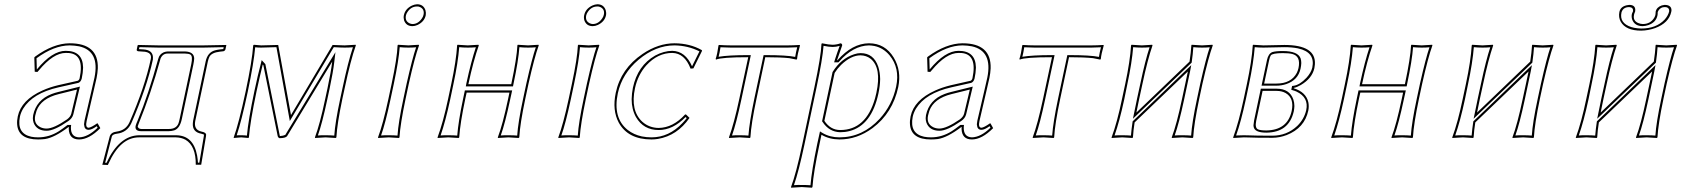

<svg xmlns="http://www.w3.org/2000/svg" viewBox="-20 -641 7856 896"><path d="M384.3 -76.2Q377.4 -45.4 393.6 -44.9Q405.3 -45.9 434.1 -65.9L436.5 -64L448.2 -43Q395.5 9.8 349.1 9.8Q302.7 9.8 300.8 -39.1Q300.8 -43.9 301.3 -47.9H299.3Q234.4 1 190.4 7.8Q175.3 9.8 157.7 9.8Q65.9 9.8 60.1 -59.6Q58.6 -77.6 63 -98.1Q79.1 -174.3 178.2 -218.8Q211.9 -233.9 250.5 -243.2L343.3 -264.2Q349.6 -267.6 351.6 -275.9Q375 -387.2 301.3 -393.6Q294.4 -394 286.6 -394Q229 -394 161.6 -313Q157.7 -308.6 154.8 -305.2L142.1 -306.2L140.1 -373L144 -377Q229 -438.5 305.2 -439Q439.9 -439 436.5 -322.3Q435.5 -300.8 430.7 -276.9Q429.7 -272.5 415 -208.5Q388.2 -93.8 384.3 -76.2ZM339.4 -223.1 254.9 -202.1Q171.4 -181.6 150.4 -123.5Q147 -113.3 144.5 -102.1Q136.2 -63.5 168.5 -47.4Q181.6 -41 197.8 -41Q231.4 -41.5 293 -84Q308.6 -95.7 312.5 -109.9ZM374.5 -78.1Q378.4 -95.7 405.8 -212.4Q420.4 -274.4 420.9 -278.8Q446.3 -403.3 349.1 -424.8Q329.1 -428.7 305.2 -429.2Q231.4 -428.7 150.4 -369.1L151.9 -316.9Q223.6 -403.8 286.6 -403.8Q366.2 -403.8 367.7 -327.1Q367.7 -325.2 367.7 -324.2Q367.2 -301.3 361.3 -273.9Q356.9 -258.8 346.2 -254.4L252.9 -233.4Q132.3 -206.1 87.9 -133.8Q76.7 -114.7 72.8 -95.7Q57.6 -17.6 126 -2.9Q141.1 0 157.7 0Q209.5 0 254.9 -28.8Q271.5 -39.6 293 -56.2L295.9 -58.1H312L311 -47.4Q309.6 -1.5 349.1 0Q390.6 -1 435.5 -44.9L431.6 -52.2Q408.2 -35.2 393.6 -35.2Q374 -35.2 372.6 -58.1Q372.6 -60.1 372.1 -61Q372.6 -69.3 374.5 -78.1ZM353 -236.8 322.3 -107.9Q317.4 -88.4 298.3 -75.7Q233.4 -30.8 197.8 -30.8Q150.9 -30.8 136.7 -68.8Q133.3 -79.6 133.3 -89.8Q133.8 -97.2 134.8 -104Q149.9 -174.8 220.7 -202.1Q235.8 -208 252.4 -211.9Z M628.9 0Q541.5 0 486.3 122.6Q484.9 126.5 483.4 128.9L457.5 127.9L492.2 -4.9Q498.5 -23.9 524.4 -26.9Q566.9 -32.7 584 -69.8Q656.2 -235.8 683.6 -365.2Q690.4 -396 652.8 -399.9Q650.9 -399.9 649.9 -399.9L623.5 -401.9Q618.2 -404.3 617.7 -407.2L622.1 -429.2L625.5 -431.2Q626 -431.2 720.2 -429.2H929.2L1035.6 -431.2L1036.1 -429.2L1031.7 -409.2Q1029.3 -403.8 1023.4 -401.9L1005.9 -399.9Q967.3 -395.5 957 -375.5Q952.6 -366.2 949.7 -353L891.1 -76.2Q883.3 -34.7 920.4 -26.9Q940.9 -22.9 941.9 -13.2Q941.9 -9.3 941.4 -5.9L918.9 127.9H893.6Q894.5 40 845.7 11.2Q826.2 0.5 800.8 0ZM622.6 -50.8Q625.5 -39.6 639.2 -39.1H768.1Q802.2 -39.1 812.5 -64.5Q815.9 -73.2 818.8 -87.9L872.6 -341.8Q880.4 -378.4 868.7 -386.2Q859.9 -391.1 843.3 -391.1H762.2Q738.8 -391.1 729 -367.2Q728.5 -365.7 728.5 -365.2Q684.6 -205.1 627 -63.5Q623.5 -54.2 622.6 -50.8ZM628.9 -9.8H800.8Q882.3 -9.8 899.9 85Q902.8 101.6 903.8 118.2H910.2L931.6 -7.8V-8.3Q932.1 -11.7 931.6 -13.2Q931.6 -13.2 920.9 -16.6Q919.4 -17.1 918.9 -17.1Q877 -24.9 879.9 -65.9Q880.4 -72.3 881.3 -78.1L939.9 -355Q948.7 -396 982.4 -405.8Q992.7 -408.7 1004.9 -410.2L1022 -412.1L1023.9 -420.9Q957 -419.4 929.2 -418.9H720.2Q704.1 -418.9 630.9 -420.9L628.4 -411.6L650.9 -410.2Q691.9 -407.2 693.8 -374.5Q693.8 -368.2 693.4 -362.8Q665 -231.4 592.8 -65.9Q572.8 -22.9 525.9 -17.1Q506.3 -14.6 502.4 -5.4Q502 -3.4 501.5 -2.4L470.7 118.7H477.1Q536.1 -8.3 628.9 -9.8ZM612.8 -53.2Q613.8 -59.1 623.5 -81.5Q672.9 -201.2 718.8 -367.7V-367.2Q723.6 -387.7 744.1 -397Q752.9 -400.4 762.2 -400.9H843.3Q886.2 -399.4 886.2 -367.2Q885.7 -356.9 882.3 -339.8L828.6 -85.9Q819.3 -41.5 793 -32.7Q781.7 -29.3 768.1 -28.8H639.2Q611.8 -28.8 612.3 -48.3Q612.3 -51.3 612.8 -53.2Z M1177.2 -214.8Q1147 -71.3 1141.6 0L1139.2 2.9Q1137.2 2.9 1105.5 0Q1105.5 0 1070.8 2.9V0Q1094.7 -66.4 1126.5 -214.8Q1156.7 -357.4 1161.6 -429.2L1164.6 -432.1Q1166.5 -432.1 1198.7 -429.2L1278.3 -431.2L1337.9 -104L1532.2 -431.2Q1533.7 -431.2 1587.9 -429.2Q1587.9 -429.2 1640.1 -432.1L1640.6 -429.2Q1616.2 -360.4 1588.4 -229L1577.6 -179.2Q1553.2 -63 1549.8 0L1546.9 2.9Q1544.9 2.9 1499.5 0Q1499.5 0 1450.2 2.9L1449.7 0Q1472.7 -61 1497.6 -179.2L1508.3 -229Q1524.9 -307.1 1530.3 -353.5L1319.8 -5.9Q1313.5 3.4 1284.7 3.9Q1278.3 2 1275.9 -5.9L1209 -336.9L1206.1 -339.8Q1193.4 -289.6 1177.2 -214.8ZM1167.5 -217.3Q1183.6 -293 1196.8 -342.3L1201.2 -360.4L1218.3 -341.8L1285.6 -7.8Q1285.6 -7.8 1286.1 -5.9Q1302.7 -7.3 1311.5 -11.7L1545.4 -397.5L1540 -352.1Q1534.7 -305.7 1518.1 -227.1L1507.3 -176.8Q1483.4 -64.5 1463.4 -8.8Q1480.5 -10.3 1499.5 -9.8Q1523.4 -9.8 1540 -8.3Q1543.9 -69.8 1567.9 -181.2L1578.6 -231Q1604.5 -353.5 1627 -420.4Q1607.9 -418.9 1587.9 -418.9Q1567.9 -418.9 1537.6 -420.9L1332.5 -76.2L1270 -420.9L1198.7 -418.9Q1183.1 -418.9 1170.9 -420.4Q1164.6 -348.1 1136.2 -212.9Q1106.9 -75.2 1084.5 -9.3Q1095.2 -10.3 1105.5 -9.8Q1120.6 -9.8 1132.3 -8.3Q1138.7 -81.1 1167.5 -217.3Z M1864.7 -569.8Q1871.1 -600.1 1902.8 -615.2Q1915 -620.6 1926.3 -621.1Q1955.6 -621.1 1965.3 -593.8Q1968.8 -581.5 1966.8 -569.8Q1960.4 -539.6 1928.2 -524.4Q1916 -519 1904.8 -519Q1875.5 -519 1865.7 -545.9Q1862.3 -558.1 1864.7 -569.8ZM1807.6 -250Q1833 -369.6 1835.4 -429.2L1837.4 -432.1Q1839.4 -432.1 1885.7 -429.2L1934.1 -432.1L1935.5 -429.2Q1915.5 -374.5 1887.7 -250L1872.6 -179.2Q1848.1 -63 1844.2 0L1841.8 2.9Q1839.8 2.9 1794.4 0L1744.6 2.9L1744.1 0Q1767.1 -61 1792.5 -179.2ZM1874.5 -569.8Q1868.7 -543 1891.1 -532.2Q1895 -530.8 1897.9 -529.8Q1901.9 -529.3 1904.8 -528.8Q1931.6 -528.8 1949.7 -556.2Q1955.1 -564.5 1956.5 -572.3Q1961.9 -597.7 1940.4 -607.9Q1936.5 -609.4 1933.1 -610.4Q1929.2 -610.8 1926.3 -610.8Q1898.9 -610.8 1881.8 -585.4Q1876.5 -577.6 1874.5 -569.8ZM1817.4 -248 1802.2 -176.8Q1778.3 -64.5 1758.3 -8.8Q1775.4 -10.3 1794.4 -9.8Q1818.4 -9.8 1835 -8.3Q1838.9 -69.8 1862.8 -181.2L1877.9 -252Q1904.8 -371.1 1921.9 -420.4Q1905.8 -418.9 1885.7 -418.9Q1861.8 -418.9 1845.2 -420.9Q1841.3 -361.3 1817.4 -248Z M2446.3 -250 2431.2 -179.2Q2406.7 -63 2403.3 0L2400.4 2.9Q2398.4 2.9 2353 0Q2353 0 2303.7 2.9L2303.2 0Q2326.2 -61 2351.1 -179.2L2357.4 -209H2157.7L2151.4 -180.2Q2127.4 -66.9 2123 0L2120.6 2.9Q2118.7 2.9 2072.3 0Q2072.3 0 2022.5 2.9L2022 0Q2047.9 -69.8 2071.3 -180.2L2085.9 -249Q2108.9 -356.9 2113.3 -429.2L2114.7 -432.1Q2116.7 -432.1 2163.1 -429.2Q2163.1 -429.2 2212.9 -432.1L2214.4 -429.2Q2189 -356.9 2166 -249V-248H2365.7L2366.2 -250Q2391.6 -369.6 2394.5 -429.2L2396 -432.1Q2397.9 -432.1 2444.3 -429.2Q2444.3 -429.2 2493.2 -432.1L2494.1 -429.2Q2474.1 -374 2446.3 -250ZM2436.5 -252Q2463.4 -371.1 2480.5 -420.4Q2464.4 -418.9 2444.3 -418.9Q2420.4 -418.9 2403.8 -420.9Q2399.9 -361.3 2376 -248L2374 -237.8H2153.8L2156.2 -251Q2178.7 -355 2200.7 -420.4Q2183.1 -418.9 2163.1 -418.9Q2139.2 -418.9 2123 -420.9Q2117.7 -350.1 2095.7 -247.1L2081.1 -177.7Q2058.6 -73.2 2036.1 -8.8Q2052.7 -10.3 2072.3 -9.8Q2096.7 -9.8 2113.8 -8.3Q2118.7 -73.7 2141.6 -182.1L2149.4 -219.2H2370.1L2360.8 -176.8Q2336.9 -64.5 2316.9 -8.8Q2334 -10.3 2353 -9.8Q2377 -9.8 2393.6 -8.3Q2397.5 -69.8 2421.4 -181.2Z M2706.1 -569.8Q2712.4 -600.1 2744.1 -615.2Q2756.3 -620.6 2767.6 -621.1Q2796.9 -621.1 2806.6 -593.8Q2810.1 -581.5 2808.1 -569.8Q2801.8 -539.6 2769.5 -524.4Q2757.3 -519 2746.1 -519Q2716.8 -519 2707 -545.9Q2703.6 -558.1 2706.1 -569.8ZM2648.9 -250Q2674.3 -369.6 2676.8 -429.2L2678.7 -432.1Q2680.7 -432.1 2727.1 -429.2L2775.4 -432.1L2776.9 -429.2Q2756.8 -374.5 2729 -250L2713.9 -179.2Q2689.5 -63 2685.5 0L2683.1 2.9Q2681.2 2.9 2635.7 0L2585.9 2.9L2585.4 0Q2608.4 -61 2633.8 -179.2ZM2715.8 -569.8Q2710 -543 2732.4 -532.2Q2736.3 -530.8 2739.3 -529.8Q2743.2 -529.3 2746.1 -528.8Q2772.9 -528.8 2791 -556.2Q2796.4 -564.5 2797.9 -572.3Q2803.2 -597.7 2781.7 -607.9Q2777.8 -609.4 2774.4 -610.4Q2770.5 -610.8 2767.6 -610.8Q2740.2 -610.8 2723.1 -585.4Q2717.8 -577.6 2715.8 -569.8ZM2658.7 -248 2643.6 -176.8Q2619.6 -64.5 2599.6 -8.8Q2616.7 -10.3 2635.7 -9.8Q2659.7 -9.8 2676.3 -8.3Q2680.2 -69.8 2704.1 -181.2L2719.2 -252Q2746.1 -371.1 2763.2 -420.4Q2747.1 -418.9 2727.1 -418.9Q2703.1 -418.9 2686.5 -420.9Q2682.6 -361.3 2658.7 -248Z M3117.2 -394Q3049.3 -394 2996.1 -335.9Q2957 -292 2943.4 -230Q2920.9 -124.5 2978 -72.3Q3009.8 -44.4 3053.7 -43.9Q3120.6 -44.9 3177.2 -106.9H3181.2L3197.8 -90.8Q3140.1 -7.8 3050.3 7.3Q3034.7 9.8 3020.5 9.8Q2911.1 9.8 2867.7 -68.4Q2836.4 -126.5 2853.5 -208Q2877.4 -320.8 2978.5 -389.2Q3051.8 -439 3127.9 -439Q3199.7 -438.5 3254.9 -407.2L3256.3 -403.8L3215.8 -321.8L3202.6 -320.8Q3174.8 -393.1 3117.2 -394ZM3117.2 -403.8Q3178.7 -402.3 3209.5 -331.5L3244.1 -401.4Q3190.4 -428.2 3127.9 -429.2Q3039.6 -429.2 2960 -362.3Q2883.3 -297.4 2863.3 -206.1Q2838.9 -90.3 2909.7 -34.2Q2937.5 -12.7 2975.1 -4.4Q2997.1 0 3020.5 0Q3101.6 0 3165 -66.9Q3175.8 -78.1 3184.6 -89.8L3179.2 -94.7Q3120.6 -34.2 3053.7 -34.2Q2982.9 -34.2 2947.8 -94.7Q2927.7 -130.9 2927.7 -178.2Q2928.2 -204.6 2933.6 -231.9Q2955.6 -335 3037.6 -381.8Q3077.6 -403.3 3117.2 -403.8Z M3471.7 -374Q3347.2 -374 3321.3 -362.8L3319.8 -366.2Q3327.6 -389.2 3333 -429.2L3335.4 -431.2Q3365.2 -429.2 3390.1 -429.2H3656.2Q3681.6 -429.2 3711.4 -431.2L3713.4 -429.2Q3701.7 -388.2 3699.7 -366.2L3697.3 -362.8Q3697.3 -362.8 3663.1 -369.6Q3621.1 -374 3551.3 -374L3510.3 -180.2Q3485.4 -63 3481.9 0L3479.5 2.9Q3477.5 2.9 3432.1 0L3382.3 2.9L3381.8 0Q3404.8 -61.5 3430.2 -180.2ZM3471.7 -383.8H3483.9L3439.9 -177.7Q3416 -64.9 3396 -8.8Q3413.1 -10.3 3432.1 -9.8Q3456.1 -9.8 3472.7 -8.3Q3477.1 -70.8 3500.5 -182.1L3543.5 -383.8H3551.3Q3651.4 -383.8 3690.9 -375.5Q3693.8 -394.5 3700.2 -420.4Q3675.3 -418.9 3656.2 -418.9H3390.1Q3368.2 -418.9 3342.3 -420.4Q3338.4 -394.5 3333.5 -376Q3378.9 -383.8 3471.7 -383.8Z M3724.1 32.2 3780.8 -234.9Q3811.5 -379.4 3813.5 -436L3815.9 -439Q3849.1 -432.1 3865.7 -432.1Q3884.8 -432.6 3902.8 -439Q3910.6 -437 3910.2 -429.2Q3886.2 -360.4 3886.2 -359.9H3888.2Q3957.5 -438.5 4035.2 -439Q4110.4 -439 4150.9 -372.1Q4187.5 -311 4171.9 -234.9Q4146 -113.8 4052.2 -43.5Q3980.5 9.8 3897.5 9.8Q3849.1 9.3 3813.5 -12.2L3804.2 32.2Q3775.9 165 3771.5 231.9L3768.6 234.9Q3766.6 234.9 3721.7 231.9L3671.9 234.9L3671.4 231.9Q3695.3 168.5 3724.1 32.2ZM3875 -300.8 3827.1 -77.1Q3855.5 -34.2 3900.9 -34.2Q4021.5 -34.2 4063.5 -182.1Q4066.9 -195.3 4069.8 -208Q4094.7 -324.2 4043 -366.7Q4022.9 -382.3 3996.1 -382.8Q3951.2 -382.8 3904.8 -337.9Q3887.2 -320.3 3875 -300.8ZM3733.9 34.2Q3707 160.6 3685.1 223.1Q3701.7 221.7 3721.7 222.2Q3745.6 222.2 3762.2 223.6Q3767.6 156.2 3793.9 29.8L3806.6 -27.8L3818.4 -20.5Q3853 0 3897.5 0Q4004.9 0 4085 -86.4Q4143.6 -150.4 4162.1 -237.3Q4180.2 -323.2 4131.3 -382.8Q4102.1 -417.5 4061 -426.3Q4047.9 -428.7 4035.2 -429.2Q3960.9 -427.7 3896 -353.5L3892.6 -350.1H3872.6L3876.5 -363.3Q3887.7 -397.9 3898.4 -426.8Q3881.3 -421.9 3865.7 -421.9Q3848.1 -421.9 3823.2 -427.2Q3818.8 -366.2 3790.5 -232.9ZM3865.2 -304.7 3866.2 -306.2Q3904.8 -367.7 3965.8 -387.7Q3981.9 -393.1 3996.1 -393.1Q4057.1 -393.1 4078.6 -329.6Q4086.9 -303.7 4087.4 -272Q4086.9 -240.7 4079.6 -206.1Q4047.9 -56.2 3944.3 -29.3Q3923.3 -23.9 3900.9 -23.9Q3849.1 -25.4 3818.8 -71.8L3816.4 -75.2Z M4550.8 -76.2Q4543.9 -45.4 4560.1 -44.9Q4571.8 -45.9 4600.6 -65.9L4603 -64L4614.7 -43Q4562 9.8 4515.6 9.8Q4469.2 9.8 4467.3 -39.1Q4467.3 -43.9 4467.8 -47.9H4465.8Q4400.9 1 4356.9 7.8Q4341.8 9.8 4324.2 9.8Q4232.4 9.8 4226.6 -59.6Q4225.1 -77.6 4229.5 -98.1Q4245.6 -174.3 4344.7 -218.8Q4378.4 -233.9 4417 -243.2L4509.8 -264.2Q4516.1 -267.6 4518.1 -275.9Q4541.5 -387.2 4467.8 -393.6Q4460.9 -394 4453.1 -394Q4395.5 -394 4328.1 -313Q4324.2 -308.6 4321.3 -305.2L4308.6 -306.2L4306.6 -373L4310.5 -377Q4395.5 -438.5 4471.7 -439Q4606.4 -439 4603 -322.3Q4602.1 -300.8 4597.2 -276.9Q4596.2 -272.5 4581.5 -208.5Q4554.7 -93.8 4550.8 -76.2ZM4505.9 -223.1 4421.4 -202.1Q4337.9 -181.6 4316.9 -123.5Q4313.5 -113.3 4311 -102.1Q4302.7 -63.5 4335 -47.4Q4348.1 -41 4364.3 -41Q4397.9 -41.5 4459.5 -84Q4475.1 -95.7 4479 -109.9ZM4541 -78.1Q4544.9 -95.7 4572.3 -212.4Q4586.9 -274.4 4587.4 -278.8Q4612.8 -403.3 4515.6 -424.8Q4495.6 -428.7 4471.7 -429.2Q4397.9 -428.7 4316.9 -369.1L4318.4 -316.9Q4390.1 -403.8 4453.1 -403.8Q4532.7 -403.8 4534.2 -327.1Q4534.2 -325.2 4534.2 -324.2Q4533.7 -301.3 4527.8 -273.9Q4523.4 -258.8 4512.7 -254.4L4419.4 -233.4Q4298.8 -206.1 4254.4 -133.8Q4243.2 -114.7 4239.3 -95.7Q4224.1 -17.6 4292.5 -2.9Q4307.6 0 4324.2 0Q4376 0 4421.4 -28.8Q4438 -39.6 4459.5 -56.2L4462.4 -58.1H4478.5L4477.5 -47.4Q4476.1 -1.5 4515.6 0Q4557.1 -1 4602.1 -44.9L4598.1 -52.2Q4574.7 -35.2 4560.1 -35.2Q4540.5 -35.2 4539.1 -58.1Q4539.1 -60.1 4538.6 -61Q4539.1 -69.3 4541 -78.1ZM4519.5 -236.8 4488.8 -107.9Q4483.9 -88.4 4464.8 -75.7Q4399.9 -30.8 4364.3 -30.8Q4317.4 -30.8 4303.2 -68.8Q4299.8 -79.6 4299.8 -89.8Q4300.3 -97.2 4301.3 -104Q4316.4 -174.8 4387.2 -202.1Q4402.3 -208 4418.9 -211.9Z M4889.2 -374Q4764.6 -374 4738.8 -362.8L4737.3 -366.2Q4745.1 -389.2 4750.5 -429.2L4752.9 -431.2Q4782.7 -429.2 4807.6 -429.2H5073.7Q5099.1 -429.2 5128.9 -431.2L5130.9 -429.2Q5119.1 -388.2 5117.2 -366.2L5114.7 -362.8Q5114.7 -362.8 5080.6 -369.6Q5038.6 -374 4968.8 -374L4927.7 -180.2Q4902.8 -63 4899.4 0L4897 2.9Q4895 2.9 4849.6 0L4799.8 2.9L4799.3 0Q4822.3 -61.5 4847.7 -180.2ZM4889.2 -383.8H4901.4L4857.4 -177.7Q4833.5 -64.9 4813.5 -8.8Q4830.6 -10.3 4849.6 -9.8Q4873.5 -9.8 4890.1 -8.3Q4894.5 -70.8 4918 -182.1L4960.9 -383.8H4968.8Q5068.8 -383.8 5108.4 -375.5Q5111.3 -394.5 5117.7 -420.4Q5092.8 -418.9 5073.7 -418.9H4807.6Q4785.6 -418.9 4759.8 -420.4Q4755.9 -394.5 4751 -376Q4796.4 -383.8 4889.2 -383.8Z M5311.5 -250 5296.4 -180.2Q5288.1 -140.6 5283.2 -115.7L5531.2 -353.5Q5537.6 -395.5 5539.6 -429.2L5541 -432.1Q5543 -432.1 5589.4 -429.2Q5589.4 -429.2 5638.2 -432.1L5639.6 -429.2Q5619.6 -374.5 5591.3 -250L5576.2 -179.2Q5551.8 -63 5548.3 0L5545.4 2.9Q5543.5 2.9 5498 0Q5498 0 5448.7 2.9L5448.2 0Q5471.2 -61 5496.1 -179.2L5511.2 -250Q5518.6 -285.2 5523.4 -307.6L5274.9 -69.8Q5269 -33.2 5267.1 0L5264.6 2.9Q5262.7 2.9 5217.3 0Q5217.3 0 5167.5 2.9V0Q5193.4 -69.8 5216.3 -180.2L5231 -249Q5253.9 -356.9 5258.3 -429.2L5260.3 -432.1Q5262.2 -432.1 5308.6 -429.2Q5308.6 -429.2 5356.9 -432.1L5358.4 -429.2Q5335.4 -362.8 5311.5 -250ZM5301.8 -252Q5324.7 -360.4 5344.7 -420.4Q5327.6 -418.9 5308.6 -418.9Q5284.7 -418.9 5268.1 -420.9Q5262.7 -350.1 5240.7 -247.1L5226.6 -177.7Q5204.1 -73.2 5181.2 -8.8Q5197.8 -10.3 5217.3 -9.8Q5241.2 -9.8 5257.8 -8.3Q5260.3 -39.6 5265.1 -70.8L5265.6 -74.7L5539.1 -336.9L5533.2 -305.7Q5528.8 -282.2 5521 -248L5505.9 -176.8Q5481.9 -64.5 5461.9 -8.8Q5479 -10.3 5498 -9.8Q5522 -9.8 5538.6 -8.3Q5542.5 -69.8 5566.4 -181.2L5581.5 -252Q5608.4 -371.1 5625.5 -420.4Q5609.4 -418.9 5589.4 -418.9Q5565.4 -418.9 5548.8 -420.9Q5546.9 -389.2 5541.5 -352.1L5541 -348.6L5267.1 -86.9L5273.4 -117.7Q5278.8 -143.6 5286.6 -182.1Z M5784.7 0Q5784.7 0 5735.4 2.9L5734.9 0Q5760.7 -69.8 5784.2 -180.2L5798.8 -249Q5821.8 -356.9 5826.2 -429.2L5827.6 -432.1Q5829.6 -432.1 5876 -429.2Q5895 -429.2 5924.8 -430.2Q5955.1 -431.2 5973.6 -431.2Q6122.1 -431.2 6116.2 -340.8Q6115.2 -331.5 6113.8 -323.2Q6103.5 -275.4 6050.3 -244.1Q6031.7 -233.4 6018.1 -231L6017.6 -229Q6074.2 -211.4 6085.4 -164.6Q6089.4 -145.5 6085.4 -125Q6067.9 -43.5 5984.4 -10.7Q5950.7 2 5917.5 2Q5836.4 2 5807.1 0.5Q5795.9 0 5784.7 0ZM5872.1 -216.8 5842.3 -77.1Q5835.4 -43.9 5851.1 -37.1Q5862.8 -32.2 5889.6 -32.2Q5988.3 -33.7 6007.8 -123Q6020.5 -182.6 5980 -206.5Q5961.9 -216.8 5938 -216.8ZM5879.4 -251H5936.5Q6005.4 -251 6031.7 -300.8Q6037.1 -312 6039.6 -323.2Q6051.3 -378.9 6010.3 -389.2Q5994.1 -393.1 5966.3 -393.1Q5918 -393.1 5910.2 -382.3Q5905.8 -375.5 5902.3 -358.9ZM5784.7 -9.8Q5796.4 -9.8 5807.6 -9.3Q5838.9 -7.8 5917.5 -7.8Q5985.4 -7.8 6033.7 -53.2Q6065.9 -84.5 6075.7 -127Q6088.4 -186 6030.8 -213.4Q6022.5 -217.3 6014.6 -219.2L6005.9 -222.2L6009.8 -239.7L6016.6 -240.7Q6045.4 -244.6 6076.7 -277.8Q6098.1 -301.3 6104 -325.2Q6119.1 -397.5 6038.1 -415Q6036.6 -415.5 6036.1 -415.5Q6008.8 -420.9 5973.6 -420.9Q5955.1 -420.9 5925.3 -419.9Q5895.5 -418.9 5876 -418.9Q5852.1 -418.9 5835.4 -420.9Q5830.1 -350.1 5808.6 -247.1L5793.9 -177.7Q5771.5 -73.2 5748.5 -8.8Q5764.6 -9.8 5784.7 -9.8ZM5863.8 -227.1H5938Q5998 -227.1 6015.6 -176.8Q6020.5 -161.6 6020.5 -146Q6020 -133.3 6017.6 -121.1Q5995.1 -22.9 5889.6 -22Q5834 -22 5830.1 -50.3Q5829.6 -54.2 5829.6 -56.6Q5830.1 -65.9 5832.5 -79.1ZM5867.2 -241.2 5892.6 -360.8Q5898.9 -390.6 5917.5 -397.9Q5933.1 -402.8 5966.3 -402.8Q6037.6 -402.8 6049.8 -367.7Q6052.7 -357.9 6052.7 -346.7Q6052.2 -334.5 6049.3 -320.8Q6038.1 -267.6 5982.4 -248.5Q5960.4 -241.2 5936.5 -241.2Z M6616.7 -250 6601.6 -179.2Q6577.1 -63 6573.7 0L6570.8 2.9Q6568.8 2.9 6523.4 0Q6523.4 0 6474.1 2.9L6473.6 0Q6496.6 -61 6521.5 -179.2L6527.8 -209H6328.1L6321.8 -180.2Q6297.9 -66.9 6293.5 0L6291 2.9Q6289.1 2.9 6242.7 0Q6242.7 0 6192.9 2.9L6192.4 0Q6218.3 -69.8 6241.7 -180.2L6256.3 -249Q6279.3 -356.9 6283.7 -429.2L6285.2 -432.1Q6287.1 -432.1 6333.5 -429.2Q6333.5 -429.2 6383.3 -432.1L6384.8 -429.2Q6359.4 -356.9 6336.4 -249V-248H6536.1L6536.6 -250Q6562 -369.6 6564.9 -429.2L6566.4 -432.1Q6568.4 -432.1 6614.7 -429.2Q6614.7 -429.2 6663.6 -432.1L6664.6 -429.2Q6644.5 -374 6616.7 -250ZM6606.9 -252Q6633.8 -371.1 6650.9 -420.4Q6634.8 -418.9 6614.7 -418.9Q6590.8 -418.9 6574.2 -420.9Q6570.3 -361.3 6546.4 -248L6544.4 -237.8H6324.2L6326.7 -251Q6349.1 -355 6371.1 -420.4Q6353.5 -418.9 6333.5 -418.9Q6309.6 -418.9 6293.5 -420.9Q6288.1 -350.1 6266.1 -247.1L6251.5 -177.7Q6229 -73.2 6206.5 -8.8Q6223.1 -10.3 6242.7 -9.8Q6267.1 -9.8 6284.2 -8.3Q6289.1 -73.7 6312 -182.1L6319.8 -219.2H6540.5L6531.2 -176.8Q6507.3 -64.5 6487.3 -8.8Q6504.4 -10.3 6523.4 -9.8Q6547.4 -9.8 6564 -8.3Q6567.9 -69.8 6591.8 -181.2Z M6901.4 -250 6886.2 -180.2Q6877.9 -140.6 6873 -115.7L7121.1 -353.5Q7127.4 -395.5 7129.4 -429.2L7130.9 -432.1Q7132.8 -432.1 7179.2 -429.2Q7179.2 -429.2 7228 -432.1L7229.5 -429.2Q7209.5 -374.5 7181.2 -250L7166 -179.2Q7141.6 -63 7138.2 0L7135.3 2.9Q7133.3 2.9 7087.9 0Q7087.9 0 7038.6 2.9L7038.1 0Q7061 -61 7085.9 -179.2L7101.1 -250Q7108.4 -285.2 7113.3 -307.6L6864.7 -69.8Q6858.9 -33.2 6856.9 0L6854.5 2.9Q6852.5 2.9 6807.1 0Q6807.1 0 6757.3 2.9V0Q6783.2 -69.8 6806.2 -180.2L6820.8 -249Q6843.8 -356.9 6848.1 -429.2L6850.1 -432.1Q6852.1 -432.1 6898.4 -429.2Q6898.4 -429.2 6946.8 -432.1L6948.2 -429.2Q6925.3 -362.8 6901.4 -250ZM6891.6 -252Q6914.6 -360.4 6934.6 -420.4Q6917.5 -418.9 6898.4 -418.9Q6874.5 -418.9 6857.9 -420.9Q6852.5 -350.1 6830.6 -247.1L6816.4 -177.7Q6793.9 -73.2 6771 -8.8Q6787.6 -10.3 6807.1 -9.8Q6831.1 -9.8 6847.7 -8.3Q6850.1 -39.6 6855 -70.8L6855.5 -74.7L7128.9 -336.9L7123 -305.7Q7118.7 -282.2 7110.8 -248L7095.7 -176.8Q7071.8 -64.5 7051.8 -8.8Q7068.8 -10.3 7087.9 -9.8Q7111.8 -9.8 7128.4 -8.3Q7132.3 -69.8 7156.2 -181.2L7171.4 -252Q7198.2 -371.1 7215.3 -420.4Q7199.2 -418.9 7179.2 -418.9Q7155.3 -418.9 7138.7 -420.9Q7136.7 -389.2 7131.3 -352.1L7130.9 -348.6L6856.9 -86.9L6863.3 -117.7Q6868.7 -143.6 6876.5 -182.1Z M7478 -250 7462.9 -180.2Q7454.6 -140.6 7449.7 -115.7L7697.8 -353.5Q7704.1 -395.5 7706.1 -429.2L7707.5 -432.1Q7709.5 -432.1 7755.9 -429.2Q7755.9 -429.2 7804.7 -432.1L7806.2 -429.2Q7786.1 -374.5 7757.8 -250L7742.7 -179.2Q7718.3 -63 7714.8 0L7711.9 2.9Q7710 2.9 7664.6 0Q7664.6 0 7615.2 2.9L7614.7 0Q7637.7 -61 7662.6 -179.2L7677.7 -250Q7685.1 -285.2 7689.9 -307.6L7441.4 -69.8Q7435.5 -33.2 7433.6 0L7431.2 2.9Q7429.2 2.9 7383.8 0Q7383.8 0 7334 2.9V0Q7359.9 -69.8 7382.8 -180.2L7397.5 -249Q7420.4 -356.9 7424.8 -429.2L7426.8 -432.1Q7428.7 -432.1 7475.1 -429.2Q7475.1 -429.2 7523.4 -432.1L7524.9 -429.2Q7502 -362.8 7478 -250ZM7779.3 -585.9Q7768.1 -533.7 7703.6 -509.8Q7671.9 -498.5 7638.7 -498Q7567.4 -498 7543.5 -539.6Q7532.2 -560.1 7537.1 -585Q7542 -609.4 7570.3 -616.2Q7577.1 -617.7 7583 -618.2Q7610.4 -618.2 7611.3 -595.7Q7611.3 -591.3 7610.8 -587.9Q7609.4 -582.5 7607.9 -580.1Q7606 -576.2 7605.5 -571.8Q7599.6 -544.9 7624.5 -533.7Q7634.8 -529.3 7646 -528.8Q7682.1 -528.8 7699.7 -558.1Q7703.6 -564.9 7705.1 -570.8Q7706.1 -577.6 7706.1 -580.1Q7705.6 -583 7706.5 -586.9Q7710.9 -607.4 7734.9 -615.7Q7742.2 -617.7 7748 -618.2Q7780.3 -618.2 7780.3 -592.8Q7779.8 -588.9 7779.3 -585.9ZM7468.3 -252Q7491.2 -360.4 7511.2 -420.4Q7494.1 -418.9 7475.1 -418.9Q7451.2 -418.9 7434.6 -420.9Q7429.2 -350.1 7407.2 -247.1L7393.1 -177.7Q7370.6 -73.2 7347.7 -8.8Q7364.3 -10.3 7383.8 -9.8Q7407.7 -9.8 7424.3 -8.3Q7426.8 -39.6 7431.6 -70.8L7432.1 -74.7L7705.6 -336.9L7699.7 -305.7Q7695.3 -282.2 7687.5 -248L7672.4 -176.8Q7648.4 -64.5 7628.4 -8.8Q7645.5 -10.3 7664.6 -9.8Q7688.5 -9.8 7705.1 -8.3Q7709 -69.8 7732.9 -181.2L7748 -252Q7774.9 -371.1 7792 -420.4Q7775.9 -418.9 7755.9 -418.9Q7731.9 -418.9 7715.3 -420.9Q7713.4 -389.2 7708 -352.1L7707.5 -348.6L7433.6 -86.9L7439.9 -117.7Q7445.3 -143.6 7453.1 -182.1ZM7769.5 -587.9Q7771 -603.5 7756.3 -607.4Q7752 -607.9 7748 -607.9Q7729.5 -607.9 7719.2 -591.3Q7717.3 -587.4 7716.3 -585Q7715.8 -583 7715.8 -582V-581.5Q7716.3 -576.2 7714.8 -568.8Q7708 -536.6 7672.4 -523.9Q7659.2 -519.5 7646 -519Q7608.9 -519 7597.2 -548.8Q7592.8 -561.5 7595.2 -574.2Q7596.7 -580.6 7599.1 -584.5Q7600.1 -586.4 7601.1 -589.4Q7602.1 -606.9 7583 -607.9Q7556.6 -607.9 7548.3 -586.9Q7547.4 -584.5 7546.9 -583Q7536.1 -533.2 7592.8 -514.6Q7600.1 -512.2 7606.4 -511.2Q7622.1 -508.3 7638.7 -507.8Q7709 -507.8 7748.5 -549.8Q7764.6 -567.9 7769.5 -587.9Z"/></svg>

Font: Linux Biolinum Outline O
Style: Italic
Weight: 400
Italic angle: -12°
Designer: Philipp H. Poll
Foundry: Philipp H. Poll
Version: Version 0.6.2